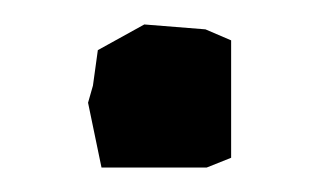

<svg xmlns="http://www.w3.org/2000/svg" viewBox="-20 -39 261 157"><path d="M169 -6 148 -15 98 -19 60 2 56 31 52 45 63 98H149L169 90Z"/></svg>

Font: Dokdo
Style: Regular
Weight: 400
Version: Version 2.00